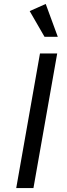

<svg xmlns="http://www.w3.org/2000/svg" viewBox="-20 -950 340 970"><path d="M149 0H62L182 -680H269ZM205 -764 130 -894 211 -930 272 -764Z"/></svg>

Font: Inria Sans
Style: Italic
Weight: 400
Italic angle: -10°
Designer: Black Foundry Team
Foundry: Black Foundry
Version: Version 1.2; ttfautohint (v1.8.3)